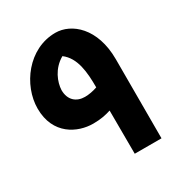

<svg xmlns="http://www.w3.org/2000/svg" viewBox="-180 -899 965 1026"><g transform="rotate(-30 302.5 -386.0)"><path d="M309 -772C142 -772 25 -612 25 -468C25 -308 147 -250 243 -250C289 -250 322 -257 353 -267L354 0H519V-488C519 -680 408 -772 309 -772ZM185 -490C187 -538 213 -607 280 -645C345 -596 353 -505 353 -410C327 -401 300 -396 276 -396C225 -396 185 -427 185 -490Z"/></g></svg>

Font: Kufam Arabic Latin Roman Bold
Style: Regular
Weight: 700
Designer: Wael Morcos & Artur Schmal
Version: Version 1.200;PS 001.200;hotconv 1.0.88;makeotf.lib2.5.64775